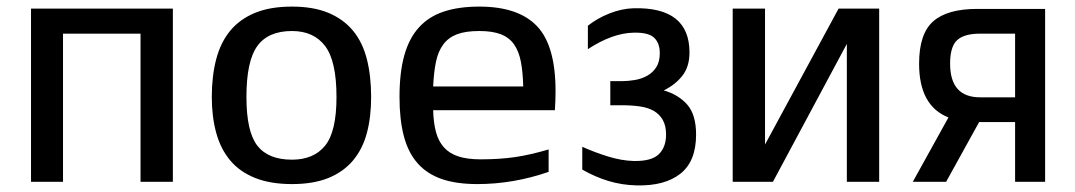

<svg xmlns="http://www.w3.org/2000/svg" viewBox="-20 -551 3260 582"><path d="M74 -525H504V0H406V-449H171V0H74Z M865 -531Q930 -531 975.5 -512Q1021 -493 1050 -458Q1079 -423 1092 -372Q1105 -321 1105 -257Q1105 -196 1092 -147.5Q1079 -99 1050 -64.5Q1021 -30 975.5 -11.5Q930 7 865 7Q800 7 753.5 -11.5Q707 -30 678 -64.5Q649 -99 635.5 -148Q622 -197 622 -257Q622 -321 635.5 -372Q649 -423 678 -458Q707 -493 753 -512Q799 -531 865 -531ZM865 -457Q793 -457 760 -411.5Q727 -366 727 -257Q727 -152 760 -109.5Q793 -67 865 -67Q931 -67 965.5 -109.5Q1000 -152 1000 -257Q1000 -366 965.5 -411.5Q931 -457 865 -457Z M1293 -217Q1294 -179 1301.5 -151Q1309 -123 1325.5 -104.5Q1342 -86 1369 -77Q1396 -68 1437 -68Q1496 -68 1542.5 -75Q1589 -82 1643 -98V-30Q1536 7 1427 7Q1363 7 1318.5 -8.5Q1274 -24 1245.5 -56.5Q1217 -89 1204 -139Q1191 -189 1191 -257Q1191 -331 1205.5 -383Q1220 -435 1250 -468Q1280 -501 1325.5 -516Q1371 -531 1433 -531Q1551 -531 1607.5 -472Q1664 -413 1664 -275Q1664 -262 1663.5 -246.5Q1663 -231 1662 -217ZM1566 -289Q1565 -332 1559 -363.5Q1553 -395 1538.5 -416Q1524 -437 1498.5 -447Q1473 -457 1433 -457Q1391 -457 1365 -447Q1339 -437 1323.5 -416Q1308 -395 1301.5 -363.5Q1295 -332 1293 -289Z M1762 -473Q1791 -496 1828 -510.5Q1865 -525 1901 -526Q2070 -530 2070 -392Q2070 -349 2048.5 -321.5Q2027 -294 1992 -277Q2037 -264 2063.5 -233.5Q2090 -203 2090 -143Q2090 -62 2042.5 -24.5Q1995 13 1910 11Q1865 10 1824 -2.5Q1783 -15 1745 -37V-106Q1783 -89 1823.5 -76.5Q1864 -64 1901 -63Q1955 -62 1977 -83.5Q1999 -105 1999 -143Q1999 -170 1989 -187.5Q1979 -205 1961.5 -215Q1944 -225 1919 -228.5Q1894 -232 1864 -232H1830V-305H1864Q1884 -305 1904.5 -308.5Q1925 -312 1942 -321.5Q1959 -331 1969.5 -347.5Q1980 -364 1980 -390Q1980 -420 1963 -436.5Q1946 -453 1901 -452Q1837 -451 1762 -402Z M2201 -525H2299V-113L2522 -525H2645V0H2547V-418L2323 0H2201Z M3148 -524V0H3057V-181H2948L2848 0H2747L2855 -195Q2766 -230 2766 -358Q2766 -449 2809 -486.5Q2852 -524 2942 -524ZM2951 -449Q2903 -449 2881.5 -429.5Q2860 -410 2860 -358Q2860 -256 2951 -256H3057V-449Z"/></svg>

Font: BM YEONSUNG
Style: Regular
Weight: 400
Designer: Bongjin Kim; Myungsoo Han; Jaehyun Keum; Jihee Min; Dokyung Lee; Chorong Kim; Jooyeon Kang; Sang-a Kim;
Foundry: Sandoll Communications Inc.
Version: Version 1.000;PS 1;hotconv 16.6.51;makeotf.lib2.5.65220